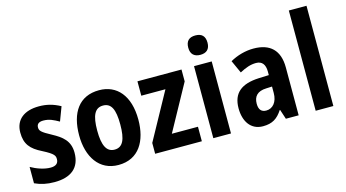

<svg xmlns="http://www.w3.org/2000/svg" viewBox="-84 -1078 2532 1406"><g transform="rotate(-15 1182.0 -375.5)"><path d="M379 -161C379 -252 324 -292 254 -330C177 -371 168 -384 168 -408C168 -434 185 -447 218 -447C264 -447 295 -430 335 -408L375 -514C320 -544 270 -556 214 -556C101 -556 33 -502 33 -405C33 -318 70 -274 153 -233C239 -189 242 -173 242 -148C242 -118 223 -100 182 -100C132 -100 76 -121 34 -145V-21C80 0 124 10 183 10C306 10 379 -45 379 -161Z M893 -274C893 -456 804 -556 670 -556C518 -556 444 -445 444 -274C444 -111 522 10 668 10C823 10 893 -113 893 -274ZM581 -273C581 -388 607 -440 669 -440C731 -440 756 -388 756 -274C756 -160 731 -106 669 -106C608 -106 581 -161 581 -273Z M1301 0V-110H1103L1293 -456V-546H959V-437H1142L947 -82V0Z M1455 -761C1408 -761 1382 -738 1382 -687C1382 -637 1410 -614 1455 -614C1501 -614 1528 -637 1528 -687C1528 -737 1503 -761 1455 -761ZM1522 -546H1388V0H1522Z M1841 -558C1779 -558 1716 -540 1663 -510L1707 -413C1754 -438 1791 -451 1832 -451C1878 -451 1900 -421 1900 -368V-341L1822 -338C1691 -332 1623 -279 1623 -163C1623 -65 1670 10 1763 10C1835 10 1874 -17 1911 -73H1914L1938 0H2035V-363C2035 -494 1966 -558 1841 -558ZM1857 -252 1901 -254V-205C1901 -137 1865 -95 1816 -95C1781 -95 1760 -114 1760 -161C1760 -216 1789 -250 1857 -252Z M2298 0V-760H2164V0Z"/></g></svg>

Font: Noto Sans Gujarati UI Condensed
Style: Bold
Weight: 700
Width: 3
Designer: Jelle Bosma - Monotype Design Team, Universal Thirst
Foundry: Monotype Imaging Inc.
Version: Version 2.106